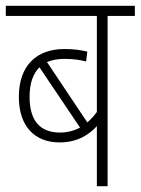

<svg xmlns="http://www.w3.org/2000/svg" viewBox="-20 -642 485 662"><path d="M445 -587V-622H0V-587H314V-256C304 -242 293 -230 281 -220L142 -428C159 -435 179 -439 201 -439C234 -439 258 -435 277 -430L281 -464C261 -469 236 -473 202 -473C106 -473 45 -416 45 -308C45 -205 101 -151 185 -151C247 -151 286 -177 314 -207V0H351V-587ZM82 -308C82 -355 94 -388 116 -410L256 -202C235 -191 212 -185 187 -185C124 -185 82 -219 82 -308Z"/></svg>

Font: Noto Sans Devanagari UI Condensed ExtraLight
Style: Regular
Weight: 200
Width: 3
Designer: Jelle Bosma - Monotype Design Team
Foundry: Monotype Imaging Inc.
Version: Version 2.004